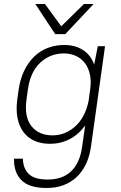

<svg xmlns="http://www.w3.org/2000/svg" viewBox="-20 -730 600 956"><path d="M229 -14Q186 -14 152.5 -28.5Q119 -43 97.5 -71.5Q76 -100 67.5 -141Q59 -182 66 -235L73 -285Q81 -338 101 -379Q121 -420 150.5 -448.5Q180 -477 218 -491.5Q256 -506 300 -506Q354 -506 392.5 -481.5Q431 -457 449 -409L467 -500H503L433 0Q419 98 361 152Q303 206 212 206Q124 206 86 166.5Q48 127 50 60H94Q95 109 123.5 136.5Q152 164 218 164Q291 164 334.5 122.5Q378 81 389 0L404 -105Q371 -60 326.5 -37Q282 -14 229 -14ZM242 -56Q274 -56 303 -68Q332 -80 356 -102Q380 -124 396.5 -155.5Q413 -187 421 -227L429 -285Q435 -327 427.5 -360Q420 -393 402.5 -416Q385 -439 358 -451.5Q331 -464 298 -464Q230 -464 180.5 -418Q131 -372 119 -285L112 -235Q100 -148 136.5 -102Q173 -56 242 -56ZM156 -710H204L285 -599L398 -710H446L305 -560H255Z"/></svg>

Font: Retni Sans Light
Style: Italic
Weight: 300
Italic angle: -8°
Designer: Vitaly Kuzmin
Foundry: ParaType Ltd.
Version: Version 1.00;June 10, 2019;FontCreator 11.5.0.2425 64-bit; t